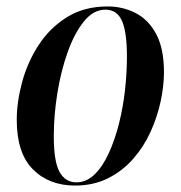

<svg xmlns="http://www.w3.org/2000/svg" viewBox="-20 -566 561 596"><path d="M213 10Q132 10 82 -40.5Q32 -91 32 -194Q32 -249 48.5 -310.5Q65 -372 99.5 -425.5Q134 -479 187.5 -512.5Q241 -546 314 -546Q362 -546 402 -525Q442 -504 465.5 -459Q489 -414 489 -342Q489 -299 478.5 -250.5Q468 -202 447 -156Q426 -110 393 -72.5Q360 -35 315 -12.5Q270 10 213 10ZM217 0Q248 0 273 -24Q298 -48 317 -89Q336 -130 349 -181Q362 -232 368 -286Q374 -340 374 -390Q374 -467 358.5 -501.5Q343 -536 307 -536Q270 -536 240.5 -499.5Q211 -463 190 -404Q169 -345 158 -276.5Q147 -208 147 -143Q147 -64 165 -32Q183 0 217 0Z"/></svg>

Font: Noto Serif Display Condensed SemiBold
Style: Italic
Weight: 600
Width: 3
Italic angle: -12°
Designer: Monotype Design Team
Foundry: Monotype Imaging Inc.
Version: Version 2.009